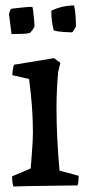

<svg xmlns="http://www.w3.org/2000/svg" viewBox="-20 -676 314 700"><path d="M29 4Q26 -5 25 -14Q24 -23 24 -33L92 -62Q94 -92 97 -128Q100 -164 100 -194Q100 -240 96.5 -288Q93 -336 86 -388L25 -402Q25 -420 31 -440L177 -464L200 -447L192 -413Q189 -380 187.5 -347.5Q186 -315 186 -282Q186 -226 189 -167.5Q192 -109 197 -54L267 -35Q267 -27 266 -17.5Q265 -8 263 0Q247 0 215.5 0.5Q184 1 148 1.5Q112 2 79.5 2.5Q47 3 29 4ZM176 -565Q167 -599 167 -637Q207 -656 250 -656Q255 -635 256 -611Q257 -587 257 -581Q257 -579 251 -568.5Q245 -558 242 -558Q233 -558 211 -559.5Q189 -561 176 -565ZM22 -552 13 -623Q13 -628 16 -635.5Q19 -643 21 -644Q30 -645 55 -648Q80 -651 98 -651Q99 -651 101 -635Q103 -619 104.5 -602Q106 -585 106 -581Q105 -576 98.5 -567Q92 -558 89 -556Q78 -553 61.5 -552.5Q45 -552 22 -552Z"/></svg>

Font: Labrada Medium
Style: Regular
Weight: 500
Designer: Mercedes Jáuregui
Foundry: Omnibus-Type Team
Version: Version 1.000; ttfautohint (v1.8.4.7-5d5b)